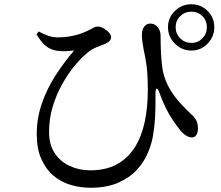

<svg xmlns="http://www.w3.org/2000/svg" viewBox="-20 -838 1040 904"><path d="M881 -600Q836 -600 803.5 -632.5Q771 -665 771 -710Q771 -755 803.5 -786.5Q836 -818 881 -818Q926 -818 957.5 -786.5Q989 -755 989 -710Q989 -665 957.5 -632.5Q926 -600 881 -600ZM406 46Q358 46 312.5 32.5Q267 19 231.5 -11Q196 -41 174.5 -89.5Q153 -138 153 -207Q153 -281 177 -350.5Q201 -420 241.5 -483Q282 -546 329 -600Q312 -598 290.5 -597Q269 -596 248 -599Q218 -604 196.5 -621Q175 -638 152 -676L162 -690Q185 -677 207.5 -669.5Q230 -662 253 -662Q277 -662 301.5 -665.5Q326 -669 349 -676Q372 -683 390 -692Q411 -702 420 -707.5Q429 -713 439 -713Q453 -713 468 -704.5Q483 -696 493 -684.5Q503 -673 503 -664Q503 -654 497.5 -647Q492 -640 476 -632Q456 -624 431 -614Q406 -604 383 -582Q359 -562 329.5 -526Q300 -490 273 -442Q246 -394 228.5 -337Q211 -280 211 -217Q211 -157 237.5 -117Q264 -77 308.5 -56.5Q353 -36 404 -36Q478 -36 529.5 -64Q581 -92 613.5 -142.5Q646 -193 661 -262.5Q676 -332 676 -415Q676 -458 673.5 -495Q671 -532 663 -572Q660 -586 656.5 -604Q653 -622 650.5 -640.5Q648 -659 648 -673Q648 -699 659.5 -713Q671 -727 687 -727Q702 -727 712.5 -719.5Q723 -712 729.5 -699Q736 -686 736 -671Q736 -631 738 -588.5Q740 -546 746 -507Q756 -459 779 -420Q802 -381 829.5 -351.5Q857 -322 878 -302Q892 -291 902 -275Q912 -259 912 -232Q912 -216 905 -203.5Q898 -191 883 -191Q869 -191 854 -201Q839 -211 826 -228Q811 -247 794 -272Q777 -297 761 -329Q745 -361 731 -400Q724 -421 718 -420.5Q712 -420 712 -396Q712 -377 712 -348Q712 -319 710 -283.5Q708 -248 702 -209Q696 -166 677.5 -121Q659 -76 624.5 -38.5Q590 -1 536 22.5Q482 46 406 46ZM881 -636Q912 -636 933 -657.5Q954 -679 954 -710Q954 -741 933 -762Q912 -783 881 -783Q850 -783 828.5 -762Q807 -741 807 -710Q807 -679 828.5 -657.5Q850 -636 881 -636Z"/></svg>

Font: Noto Serif JP ExtraLight Medium
Style: Regular
Weight: 500
Version: Version 2.003-H1;hotconv 1.1.1;makeotfexe 2.6.0